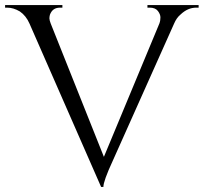

<svg xmlns="http://www.w3.org/2000/svg" viewBox="-30 -720 800 754"><path d="M750 -700C750 -700 549 -700 549 -700C549 -700 549 -690 549 -690C549 -690 558 -690 558 -690C558 -690 558 -690 558 -690C572 -690 583 -686 590 -677C597 -668 600 -659 600 -652C600 -644 599 -636 596 -628C596 -628 378 -104 378 -104C378 -104 169 -628 169 -628C169 -628 169 -628 169 -628C166 -636 164 -643 164 -648C164 -653 165 -658 166 -662C166 -662 166 -662 166 -662C173 -681 186 -690 206 -690C206 -690 215 -690 215 -690C215 -690 215 -700 215 -700C215 -700 -10 -700 -10 -700C-10 -700 -10 -690 -10 -690C-10 -690 -2 -690 -2 -690C-2 -690 -2 -690 -2 -690C15 -690 31 -685 48 -675C64 -664 77 -648 86 -627C86 -627 367 14 367 14C367 14 376 14 376 14C376 14 376 14 376 14C376 -1 388 -35 413 -89C413 -89 654 -628 654 -628C654 -628 654 -628 654 -628C660 -642 668 -654 679 -663C679 -663 679 -663 679 -663C698 -681 718 -690 741 -690C741 -690 750 -690 750 -690C750 -690 750 -700 750 -700Z"/></svg>

Font: Cinzel Utterance
Style: Regular
Weight: 500
Designer: Natanael Gama
Foundry: ""
Version: ""